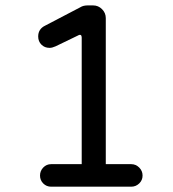

<svg xmlns="http://www.w3.org/2000/svg" viewBox="-20 -703 653 724"><path d="M130.9 -41Q130.9 -58.6 143.1 -71.3Q155.3 -84 172.9 -84H288.1V-561.5Q288.1 -568.4 284.7 -570.8Q281.2 -573.2 274.4 -569.3L189.5 -528.3Q176.8 -522.5 167 -522.5Q148.4 -522.5 136.2 -534.7Q124 -546.9 124 -565.4Q124 -593.8 150.4 -606.4L283.2 -675.8Q293.9 -682.6 310.5 -682.6H331.1Q350.6 -682.6 364.7 -668.5Q378.9 -654.3 378.9 -634.8V-84H474.6Q492.2 -84 504.9 -71.3Q517.6 -58.6 517.6 -41Q517.6 -23.4 504.9 -11.2Q492.2 1 474.6 1H172.9Q155.3 1 143.1 -11.2Q130.9 -23.4 130.9 -41Z"/></svg>

Font: jf-openhuninn-1.1
Style: Regular
Weight: 400
Designer: [Kosugi Maru]
      Designed by Motoya company      

      [Varela Round]
      Joe Prince(Latin component); Avraham Co
Foundry: justfont CO.,LTD.
Version: 1.1